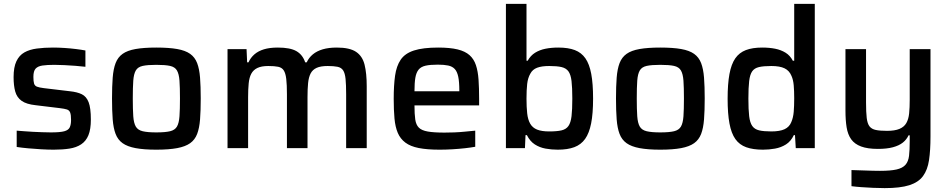

<svg xmlns="http://www.w3.org/2000/svg" viewBox="-20 -763 4892 989"><path d="M257 8Q227 8 192.5 6Q158 4 125 1Q92 -2 66 -6V-90Q83 -89 104.5 -87Q126 -85 150 -84Q174 -83 197 -82Q220 -81 242 -81Q290 -81 311.5 -87Q333 -93 339.5 -107.5Q346 -122 346 -145Q346 -171 341.5 -183Q337 -195 325 -199Q313 -203 288 -206L164 -221Q116 -226 91.5 -243.5Q67 -261 58.5 -291.5Q50 -322 50 -366Q50 -417 64.5 -447.5Q79 -478 105.5 -493Q132 -508 170 -513Q208 -518 253 -518Q281 -518 311.5 -516Q342 -514 370.5 -510.5Q399 -507 420 -503V-419Q396 -422 368 -424Q340 -426 312.5 -427.5Q285 -429 260 -429Q223 -429 199 -425.5Q175 -422 163.5 -409.5Q152 -397 152 -367Q152 -344 155.5 -332.5Q159 -321 170.5 -316.5Q182 -312 206 -309L340 -293Q378 -289 401.5 -277.5Q425 -266 436.5 -236.5Q448 -207 448 -147Q448 -97 435.5 -66.5Q423 -36 398 -19.5Q373 -3 337.5 2.5Q302 8 257 8Z M785 8Q721 8 678.5 0Q636 -8 611.5 -25.5Q587 -43 575.5 -73Q564 -103 560.5 -148Q557 -193 557 -256Q557 -318 560.5 -363Q564 -408 575.5 -438Q587 -468 611.5 -485.5Q636 -503 678.5 -510.5Q721 -518 785 -518Q850 -518 892.5 -510.5Q935 -503 959.5 -485.5Q984 -468 995.5 -438Q1007 -408 1010.5 -363Q1014 -318 1014 -256Q1014 -193 1010.5 -148Q1007 -103 995.5 -73Q984 -43 959.5 -25.5Q935 -8 892.5 0Q850 8 785 8ZM785 -81Q831 -81 856 -87Q881 -93 891.5 -111Q902 -129 904.5 -164Q907 -199 907 -256Q907 -313 904.5 -347.5Q902 -382 891.5 -400Q881 -418 856 -423.5Q831 -429 785 -429Q740 -429 715 -423.5Q690 -418 679.5 -400Q669 -382 666.5 -347.5Q664 -313 664 -256Q664 -199 666.5 -164Q669 -129 679.5 -111Q690 -93 715 -87Q740 -81 785 -81Z M1152 0V-510H1250L1253 -442H1260Q1271 -466 1290.5 -483Q1310 -500 1339.5 -509Q1369 -518 1411 -518Q1475 -518 1507 -499.5Q1539 -481 1552 -442H1560Q1571 -466 1591.5 -483Q1612 -500 1642.5 -509Q1673 -518 1715 -518Q1781 -518 1814 -496Q1847 -474 1858 -429.5Q1869 -385 1869 -319V0H1763V-277Q1763 -327 1760 -356.5Q1757 -386 1747.5 -400.5Q1738 -415 1718.5 -419Q1699 -423 1668 -423Q1632 -423 1611 -413.5Q1590 -404 1580 -384.5Q1570 -365 1567 -335Q1564 -305 1564 -263V0H1458V-277Q1458 -327 1454.5 -356.5Q1451 -386 1441.5 -400.5Q1432 -415 1413 -419Q1394 -423 1362 -423Q1327 -423 1306 -413Q1285 -403 1274.5 -383.5Q1264 -364 1261 -333.5Q1258 -303 1258 -263V0Z M2245 8Q2180 8 2137 -0.5Q2094 -9 2068 -28.5Q2042 -48 2029 -78.5Q2016 -109 2012 -152.5Q2008 -196 2008 -254Q2008 -323 2015 -373Q2022 -423 2044 -455.5Q2066 -488 2112.5 -503Q2159 -518 2237 -518Q2298 -518 2337 -508.5Q2376 -499 2398.5 -479Q2421 -459 2431.5 -427.5Q2442 -396 2445 -352.5Q2448 -309 2448 -254V-220H2115Q2115 -175 2119 -147.5Q2123 -120 2137.5 -105.5Q2152 -91 2183.5 -85.5Q2215 -80 2269 -80Q2292 -80 2319.5 -81Q2347 -82 2376 -85Q2405 -88 2428 -90V-7Q2406 -3 2375 0.5Q2344 4 2310 6Q2276 8 2245 8ZM2346 -277V-296Q2346 -341 2340.5 -367.5Q2335 -394 2322.5 -407.5Q2310 -421 2288.5 -425.5Q2267 -430 2235 -430Q2195 -430 2171.5 -424.5Q2148 -419 2136 -404Q2124 -389 2119.5 -362.5Q2115 -336 2115 -293H2364Z M2853 8Q2821 8 2790.5 2.5Q2760 -3 2735 -19Q2710 -35 2694 -67H2687L2684 0H2586V-743H2692V-450H2698Q2713 -477 2736.5 -491.5Q2760 -506 2790 -512Q2820 -518 2856 -518Q2907 -518 2941 -505Q2975 -492 2995.5 -462.5Q3016 -433 3025.5 -382.5Q3035 -332 3035 -255Q3035 -178 3025 -127.5Q3015 -77 2994 -47.5Q2973 -18 2938.5 -5Q2904 8 2853 8ZM2809 -86Q2849 -86 2872.5 -91.5Q2896 -97 2908 -114Q2920 -131 2924 -164.5Q2928 -198 2928 -255Q2928 -312 2924 -345.5Q2920 -379 2908 -395.5Q2896 -412 2872.5 -417.5Q2849 -423 2809 -423Q2770 -423 2746.5 -414Q2723 -405 2712 -384Q2699 -362 2695.5 -330.5Q2692 -299 2692 -255Q2692 -212 2695.5 -179.5Q2699 -147 2711 -126Q2723 -105 2746.5 -95.5Q2770 -86 2809 -86Z M3381 8Q3317 8 3274.5 0Q3232 -8 3207.5 -25.5Q3183 -43 3171.5 -73Q3160 -103 3156.5 -148Q3153 -193 3153 -256Q3153 -318 3156.5 -363Q3160 -408 3171.5 -438Q3183 -468 3207.5 -485.5Q3232 -503 3274.5 -510.5Q3317 -518 3381 -518Q3446 -518 3488.5 -510.5Q3531 -503 3555.5 -485.5Q3580 -468 3591.5 -438Q3603 -408 3606.5 -363Q3610 -318 3610 -256Q3610 -193 3606.5 -148Q3603 -103 3591.5 -73Q3580 -43 3555.5 -25.5Q3531 -8 3488.5 0Q3446 8 3381 8ZM3381 -81Q3427 -81 3452 -87Q3477 -93 3487.5 -111Q3498 -129 3500.5 -164Q3503 -199 3503 -256Q3503 -313 3500.5 -347.5Q3498 -382 3487.5 -400Q3477 -418 3452 -423.5Q3427 -429 3381 -429Q3336 -429 3311 -423.5Q3286 -418 3275.5 -400Q3265 -382 3262.5 -347.5Q3260 -313 3260 -256Q3260 -199 3262.5 -164Q3265 -129 3275.5 -111Q3286 -93 3311 -87Q3336 -81 3381 -81Z M3910 8Q3859 8 3824 -4.5Q3789 -17 3768 -46.5Q3747 -76 3737.5 -127Q3728 -178 3728 -254Q3728 -331 3737.5 -382Q3747 -433 3767.5 -462.5Q3788 -492 3822 -505Q3856 -518 3906 -518Q3943 -518 3973 -512Q4003 -506 4026.5 -491.5Q4050 -477 4064 -450H4071V-743H4177V0H4079L4075 -67H4069Q4054 -35 4028.5 -19Q4003 -3 3972 2.5Q3941 8 3910 8ZM3953 -86Q3997 -86 4021.5 -97.5Q4046 -109 4056 -134Q4066 -157 4068.5 -187Q4071 -217 4071 -257Q4071 -295 4068.5 -323.5Q4066 -352 4057 -372Q4046 -399 4021.5 -411Q3997 -423 3953 -423Q3913 -423 3889.5 -417.5Q3866 -412 3854.5 -395.5Q3843 -379 3839 -345.5Q3835 -312 3835 -255Q3835 -198 3839 -164.5Q3843 -131 3855 -114Q3867 -97 3890.5 -91.5Q3914 -86 3953 -86Z M4537 206Q4508 206 4476.5 204.5Q4445 203 4416.5 201Q4388 199 4366 196V113Q4402 114 4428.5 115Q4455 116 4476 116.5Q4497 117 4513 117Q4567 117 4598 110Q4629 103 4644 86Q4659 69 4662.5 39.5Q4666 10 4666 -35V-66H4660Q4650 -44 4630.5 -28.5Q4611 -13 4579.5 -4.5Q4548 4 4502 4Q4449 4 4415.5 -8.5Q4382 -21 4364.5 -45.5Q4347 -70 4341 -107Q4335 -144 4335 -193V-510H4441V-235Q4441 -185 4444.5 -155.5Q4448 -126 4459 -112Q4470 -98 4491.5 -93.5Q4513 -89 4549 -89Q4589 -89 4613 -99Q4637 -109 4648.5 -129Q4660 -149 4663 -179Q4666 -209 4666 -249V-510H4773V-60Q4773 11 4765.5 61.5Q4758 112 4734.5 144Q4711 176 4664 191Q4617 206 4537 206Z"/></svg>

Font: Saira Thin Medium
Style: Regular
Weight: 500
Version: Version 1.101